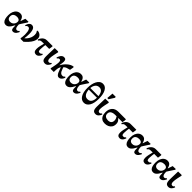

<svg xmlns="http://www.w3.org/2000/svg" viewBox="660 -2921 5151 5151"><g transform="rotate(45 3235.5 -345.5)"><path d="M179 21Q126 21 95 -9.5Q64 -40 50.5 -93.5Q37 -147 37 -215Q37 -293 61.5 -352Q86 -411 131 -444.5Q176 -478 237 -478Q286 -478 314 -455Q342 -432 356.5 -399.5Q371 -367 379 -337H385Q400 -384 410.5 -414.5Q421 -445 431 -471L547 -474V-445L523 -411Q475 -338 444.5 -291Q414 -244 414 -240Q414 -209 419 -174.5Q424 -140 439 -115.5Q454 -91 484 -91Q508 -91 522.5 -102Q537 -113 549 -129L575 -113Q570 -103 560 -82.5Q550 -62 533.5 -40.5Q517 -19 493 -4Q469 11 436 11Q401 11 387 -11Q373 -33 371 -70Q370 -88 370 -108Q370 -128 368 -152H360Q337 -105 309.5 -65.5Q282 -26 250 -2.5Q218 21 179 21ZM195 -121Q243 -121 276 -142.5Q309 -164 326 -197.5Q343 -231 343 -267Q343 -312 312 -331.5Q281 -351 238 -351Q176 -351 135 -321.5Q94 -292 94 -227Q94 -186 110 -163Q126 -140 149.5 -130.5Q173 -121 195 -121Z M831 2H718L711 -22Q715 -51 719.5 -88.5Q724 -126 724 -165Q724 -217 716.5 -264.5Q709 -312 690.5 -342.5Q672 -373 638 -373Q619 -373 602 -364.5Q585 -356 570 -332L547 -346Q555 -372 570.5 -403Q586 -434 610.5 -456.5Q635 -479 671 -479Q694 -479 716 -470Q738 -461 755.5 -437Q773 -413 783.5 -368Q794 -323 794 -251Q794 -208 790 -168Q786 -128 781 -88L788 -86Q819 -112 848 -150.5Q877 -189 896 -238Q915 -287 915 -343Q915 -379 909 -399.5Q903 -420 894.5 -433Q886 -446 878 -456L889 -479Q907 -479 933.5 -471.5Q960 -464 985.5 -446.5Q1011 -429 1028 -400.5Q1045 -372 1045 -330Q1045 -271 1014.5 -212.5Q984 -154 935 -100Q886 -46 831 2Z M1309 9Q1264 9 1238.5 -19.5Q1213 -48 1213 -106Q1213 -167 1226.5 -225Q1240 -283 1256 -351H1248Q1193 -351 1164 -348Q1135 -345 1118.5 -333.5Q1102 -322 1085 -296L1059 -311Q1073 -355 1099.5 -391.5Q1126 -428 1164 -449.5Q1202 -471 1249 -471H1467V-438L1454 -351H1309Q1305 -323 1299 -276Q1293 -229 1293 -175Q1293 -140 1302 -117Q1311 -94 1345 -94Q1378 -94 1391.5 -106Q1405 -118 1418 -132L1442 -116Q1433 -87 1415 -58Q1397 -29 1371 -10Q1345 9 1309 9Z M1650 9Q1589 9 1562 -27.5Q1535 -64 1535 -157Q1535 -192 1536.5 -244Q1538 -296 1540 -355.5Q1542 -415 1543 -470L1666 -473L1688 -460Q1670 -380 1660 -330.5Q1650 -281 1645.5 -246.5Q1641 -212 1641 -178Q1641 -144 1654 -117.5Q1667 -91 1698 -91Q1727 -91 1741 -105Q1755 -119 1763 -129L1788 -114Q1770 -59 1733.5 -25Q1697 9 1650 9Z M1979 0H1856L1852 -23L1875 -138Q1878 -151 1882 -176Q1886 -201 1889.5 -228.5Q1893 -256 1893 -278Q1893 -307 1884 -331.5Q1875 -356 1846 -356Q1818 -356 1803.5 -340.5Q1789 -325 1780 -314L1756 -327Q1762 -347 1772.5 -372.5Q1783 -398 1799.5 -422Q1816 -446 1840 -462Q1864 -478 1897 -478Q1943 -478 1959 -452.5Q1975 -427 1975 -386Q1975 -373 1973.5 -358.5Q1972 -344 1968.5 -318Q1965 -292 1958 -243H1966Q1981 -276 2012 -316.5Q2043 -357 2083.5 -393.5Q2124 -430 2170.5 -453.5Q2217 -477 2263 -477V-445L2246 -349Q2185 -336 2144.5 -321.5Q2104 -307 2070 -272Q2079 -249 2089 -218Q2099 -187 2114 -158Q2129 -129 2152 -110Q2175 -91 2210 -91Q2243 -91 2256.5 -103Q2270 -115 2283 -129L2308 -112Q2299 -83 2281 -54.5Q2263 -26 2236.5 -7Q2210 12 2174 12Q2143 12 2119 -13.5Q2095 -39 2077.5 -77.5Q2060 -116 2047 -155.5Q2034 -195 2023 -223H2021Q2006 -197 1998 -175.5Q1990 -154 1986 -131Q1982 -108 1981 -77Q1980 -46 1979 0Z M2485 21Q2432 21 2401 -9.5Q2370 -40 2356.5 -93.5Q2343 -147 2343 -215Q2343 -293 2367.5 -352Q2392 -411 2437 -444.5Q2482 -478 2543 -478Q2592 -478 2620 -455Q2648 -432 2662.5 -399.5Q2677 -367 2685 -337H2691Q2706 -384 2716.5 -414.5Q2727 -445 2737 -471L2853 -474V-445L2829 -411Q2781 -338 2750.5 -291Q2720 -244 2720 -240Q2720 -209 2725 -174.5Q2730 -140 2745 -115.5Q2760 -91 2790 -91Q2814 -91 2828.5 -102Q2843 -113 2855 -129L2881 -113Q2876 -103 2866 -82.5Q2856 -62 2839.5 -40.5Q2823 -19 2799 -4Q2775 11 2742 11Q2707 11 2693 -11Q2679 -33 2677 -70Q2676 -88 2676 -108Q2676 -128 2674 -152H2666Q2643 -105 2615.5 -65.5Q2588 -26 2556 -2.5Q2524 21 2485 21ZM2501 -121Q2549 -121 2582 -142.5Q2615 -164 2632 -197.5Q2649 -231 2649 -267Q2649 -312 2618 -331.5Q2587 -351 2544 -351Q2482 -351 2441 -321.5Q2400 -292 2400 -227Q2400 -186 2416 -163Q2432 -140 2455.5 -130.5Q2479 -121 2501 -121Z M3132 15Q3033 15 2975.5 -79Q2918 -173 2918 -340Q2918 -412 2932 -478.5Q2946 -545 2973.5 -597.5Q3001 -650 3043 -681Q3085 -712 3142 -712Q3194 -712 3232 -683.5Q3270 -655 3295 -605.5Q3320 -556 3332 -491.5Q3344 -427 3344 -356Q3344 -174 3285 -79.5Q3226 15 3132 15ZM3133 -122Q3212 -122 3248.5 -178.5Q3285 -235 3286 -330H2976Q2979 -277 2995 -229.5Q3011 -182 3044.5 -152Q3078 -122 3133 -122ZM2976 -389H3284Q3279 -441 3263 -483.5Q3247 -526 3216.5 -551Q3186 -576 3139 -576Q3066 -576 3024.5 -524Q2983 -472 2976 -389Z M3568 9Q3507 9 3480 -27.5Q3453 -64 3453 -157Q3453 -192 3454.5 -244Q3456 -296 3458 -355.5Q3460 -415 3461 -470L3584 -473L3606 -460Q3588 -380 3578 -330.5Q3568 -281 3563.5 -246.5Q3559 -212 3559 -178Q3559 -144 3572 -117.5Q3585 -91 3616 -91Q3645 -91 3659 -105Q3673 -119 3681 -129L3706 -114Q3688 -59 3651.5 -25Q3615 9 3568 9ZM3535 -521H3488L3503 -704H3628V-669Z M3924 13Q3856 13 3815.5 -11.5Q3775 -36 3754.5 -73Q3734 -110 3727.5 -149.5Q3721 -189 3721 -218Q3721 -333 3782.5 -402Q3844 -471 3962 -471H4246V-429L4233 -351H4077V-347Q4095 -328 4112.5 -309Q4130 -290 4141 -263.5Q4152 -237 4152 -195Q4152 -125 4120 -79Q4088 -33 4036.5 -10Q3985 13 3924 13ZM4012 -351H3957Q3878 -351 3830.5 -320Q3783 -289 3783 -225Q3783 -165 3823.5 -137Q3864 -109 3922 -109Q3987 -109 4020 -140.5Q4053 -172 4053 -228Q4053 -269 4039.5 -299.5Q4026 -330 4012 -351Z M4482 9Q4437 9 4411.5 -19.5Q4386 -48 4386 -106Q4386 -167 4399.5 -225Q4413 -283 4429 -351H4421Q4366 -351 4337 -348Q4308 -345 4291.5 -333.5Q4275 -322 4258 -296L4232 -311Q4246 -355 4272.5 -391.5Q4299 -428 4337 -449.5Q4375 -471 4422 -471H4640V-438L4627 -351H4482Q4478 -323 4472 -276Q4466 -229 4466 -175Q4466 -140 4475 -117Q4484 -94 4518 -94Q4551 -94 4564.5 -106Q4578 -118 4591 -132L4615 -116Q4606 -87 4588 -58Q4570 -29 4544 -10Q4518 9 4482 9Z M4814 21Q4761 21 4730 -9.5Q4699 -40 4685.5 -93.5Q4672 -147 4672 -215Q4672 -293 4696.5 -352Q4721 -411 4766 -444.5Q4811 -478 4872 -478Q4921 -478 4949 -455Q4977 -432 4991.5 -399.5Q5006 -367 5014 -337H5020Q5035 -384 5045.5 -414.5Q5056 -445 5066 -471L5182 -474V-445L5158 -411Q5110 -338 5079.5 -291Q5049 -244 5049 -240Q5049 -209 5054 -174.5Q5059 -140 5074 -115.5Q5089 -91 5119 -91Q5143 -91 5157.5 -102Q5172 -113 5184 -129L5210 -113Q5205 -103 5195 -82.5Q5185 -62 5168.5 -40.5Q5152 -19 5128 -4Q5104 11 5071 11Q5036 11 5022 -11Q5008 -33 5006 -70Q5005 -88 5005 -108Q5005 -128 5003 -152H4995Q4972 -105 4944.5 -65.5Q4917 -26 4885 -2.5Q4853 21 4814 21ZM4830 -121Q4878 -121 4911 -142.5Q4944 -164 4961 -197.5Q4978 -231 4978 -267Q4978 -312 4947 -331.5Q4916 -351 4873 -351Q4811 -351 4770 -321.5Q4729 -292 4729 -227Q4729 -186 4745 -163Q4761 -140 4784.5 -130.5Q4808 -121 4830 -121Z M5436 9Q5391 9 5365.5 -19.5Q5340 -48 5340 -106Q5340 -167 5353.5 -225Q5367 -283 5383 -351H5375Q5320 -351 5291 -348Q5262 -345 5245.5 -333.5Q5229 -322 5212 -296L5186 -311Q5200 -355 5226.5 -391.5Q5253 -428 5291 -449.5Q5329 -471 5376 -471H5594V-438L5581 -351H5436Q5432 -323 5426 -276Q5420 -229 5420 -175Q5420 -140 5429 -117Q5438 -94 5472 -94Q5505 -94 5518.5 -106Q5532 -118 5545 -132L5569 -116Q5560 -87 5542 -58Q5524 -29 5498 -10Q5472 9 5436 9Z M5768 21Q5715 21 5684 -9.5Q5653 -40 5639.5 -93.5Q5626 -147 5626 -215Q5626 -293 5650.5 -352Q5675 -411 5720 -444.5Q5765 -478 5826 -478Q5875 -478 5903 -455Q5931 -432 5945.5 -399.5Q5960 -367 5968 -337H5974Q5989 -384 5999.5 -414.5Q6010 -445 6020 -471L6136 -474V-445L6112 -411Q6064 -338 6033.5 -291Q6003 -244 6003 -240Q6003 -209 6008 -174.5Q6013 -140 6028 -115.5Q6043 -91 6073 -91Q6097 -91 6111.5 -102Q6126 -113 6138 -129L6164 -113Q6159 -103 6149 -82.5Q6139 -62 6122.5 -40.5Q6106 -19 6082 -4Q6058 11 6025 11Q5990 11 5976 -11Q5962 -33 5960 -70Q5959 -88 5959 -108Q5959 -128 5957 -152H5949Q5926 -105 5898.5 -65.5Q5871 -26 5839 -2.5Q5807 21 5768 21ZM5784 -121Q5832 -121 5865 -142.5Q5898 -164 5915 -197.5Q5932 -231 5932 -267Q5932 -312 5901 -331.5Q5870 -351 5827 -351Q5765 -351 5724 -321.5Q5683 -292 5683 -227Q5683 -186 5699 -163Q5715 -140 5738.5 -130.5Q5762 -121 5784 -121Z M6333 9Q6272 9 6245 -27.5Q6218 -64 6218 -157Q6218 -192 6219.5 -244Q6221 -296 6223 -355.5Q6225 -415 6226 -470L6349 -473L6371 -460Q6353 -380 6343 -330.5Q6333 -281 6328.5 -246.5Q6324 -212 6324 -178Q6324 -144 6337 -117.5Q6350 -91 6381 -91Q6410 -91 6424 -105Q6438 -119 6446 -129L6471 -114Q6453 -59 6416.5 -25Q6380 9 6333 9Z"/></g></svg>

Font: STIX Two Text
Style: Bold
Weight: 700
Designer: Ross Mills, John Hudson & Paul Hanslow, Tiro Typeworks Ltd; with prior portions MicroPress Inc., and Coen Hoffman.
Foundry: Tiro Typeworks Ltd
Version: Version 2.13 b171